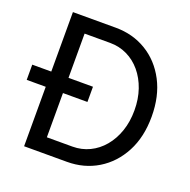

<svg xmlns="http://www.w3.org/2000/svg" viewBox="-128 -848 963 972"><g transform="rotate(20 353.5 -361.5)"><path d="M327.1 -320.3H0Q0 -331.5 0 -346.4Q0 -361.3 0 -376.2Q0 -391.1 0 -402.3H327.1ZM195.3 -640.6V-82H333Q382.3 -82 424.8 -102.5Q467.3 -123 498.8 -160.6Q530.3 -198.2 547.9 -249.3Q565.4 -300.3 565.4 -361.3Q565.4 -422.4 547.9 -473.4Q530.3 -524.4 498.8 -562Q467.3 -599.6 424.8 -620.1Q382.3 -640.6 333 -640.6ZM333 0H195.3H102.5V-722.7H333Q425.8 -722.7 499.3 -678.2Q572.8 -633.8 615.5 -552.5Q658.2 -471.2 658.2 -361.3Q658.2 -251.5 615.5 -170.4Q572.8 -89.4 499.3 -44.7Q425.8 0 333 0Z"/></g></svg>

Font: Giphurs SC
Style: Regular
Weight: 400
Version: Version 0.920